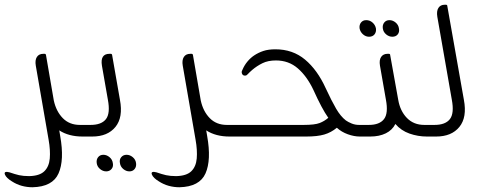

<svg xmlns="http://www.w3.org/2000/svg" viewBox="-36 -576 2025 810"><path d="M334 -49 343 0H312Q254 0 214 -26L218 -2Q236 99 211 155.5Q186 212 101 214Q78 214 56 208Q34 202 14 189Q-9 175 -15 161Q-20 149 -7 149Q-4 149 4 151Q27 159 44.5 163Q62 167 87 167Q131 166 151 146.5Q171 127 174 92.5Q177 58 169 13L115 -299Q111 -322 119.5 -335.5Q128 -349 147 -349H152Q157 -349 158 -344L191 -152Q201 -106 229 -77.5Q257 -49 301 -49Z M353 0H330L322 -49H346Q392 -49 411 -73.5Q430 -98 419 -156L394 -299Q386 -349 426 -349H431Q436 -349 437 -344L470 -155Q484 -81 451 -40.5Q418 0 353 0ZM400 77Q414 77 426 87Q438 97 440 112Q443 127 434.5 137Q426 147 412 147Q398 147 386 137Q374 127 372 112Q370 97 378 87Q386 77 400 77ZM498 77Q512 77 524 87Q536 97 538 112Q540 127 532 137Q524 147 510 147Q496 147 484 137Q472 127 470 112Q467 97 475.5 87Q484 77 498 77Z M954 -49 963 0H932Q874 0 834 -26L838 -2Q856 99 831 155.5Q806 212 721 214Q698 214 676 208Q654 202 634 189Q611 175 605 161Q600 149 613 149Q616 149 624 151Q647 159 664.5 163Q682 167 707 167Q751 166 771 146.5Q791 127 794 92.5Q797 58 789 13L735 -299Q731 -322 739.5 -335.5Q748 -349 767 -349H772Q777 -349 778 -344L811 -152Q821 -106 849 -77.5Q877 -49 921 -49Z M1245 -49Q1292 -49 1312.5 -57Q1333 -65 1349 -79Q1322 -117 1286 -197Q1259 -254 1220.5 -287.5Q1182 -321 1128 -321Q1095 -321 1071.5 -309.5Q1048 -298 1028 -281Q1023 -277 1017.5 -271.5Q1012 -266 1007 -261Q1004 -258 1001.5 -257.5Q999 -257 997 -257Q987 -257 984 -268Q983 -273 984.5 -276.5Q986 -280 987 -282Q995 -301 1008 -316.5Q1021 -332 1036 -342Q1054 -354 1075 -361Q1096 -368 1126 -368Q1199 -368 1251 -324.5Q1303 -281 1338 -204Q1363 -150 1382 -117.5Q1401 -85 1423 -68Q1433 -61 1447.5 -55Q1462 -49 1479 -49H1503L1511 0H1482Q1458 0 1431.5 -9.5Q1405 -19 1385 -37Q1361 -17 1332 -8.5Q1303 0 1256 0H951L942 -49Z M1550 -456Q1552 -441 1544 -431Q1536 -421 1521 -421Q1507 -421 1495.5 -431Q1484 -441 1481 -456Q1479 -471 1487 -481Q1495 -491 1509 -491Q1524 -491 1535.5 -481Q1547 -471 1550 -456ZM1619 -421Q1605 -421 1593 -431Q1581 -441 1579 -456Q1577 -471 1585 -481Q1593 -491 1607 -491Q1621 -491 1633 -481Q1645 -471 1647 -456Q1650 -441 1642 -431Q1634 -421 1619 -421ZM1754 -49H1787L1795 0H1765Q1727 0 1691.5 -12.5Q1656 -25 1632 -53Q1619 -27 1591.5 -13.5Q1564 0 1526 0H1504L1495 -49H1520Q1565 -49 1584 -73.5Q1603 -98 1592 -156L1567 -299Q1563 -323 1572 -336Q1581 -349 1599 -349H1604Q1610 -349 1610 -344L1644 -155Q1652 -108 1680.5 -78.5Q1709 -49 1754 -49Z M1804 0H1781L1773 -49H1797Q1843 -49 1862 -73.5Q1881 -98 1870 -156L1809 -505Q1805 -529 1813.5 -542.5Q1822 -556 1840 -556H1845Q1851 -556 1851 -551L1921 -155Q1935 -81 1902 -40.5Q1869 0 1804 0Z"/></svg>

Font: Zain Light
Style: Italic
Weight: 300
Italic angle: -10°
Designer: Zain,Boutros
Foundry: Mobile Telecommunications Company (Zain), 2024
Version: Version 1.51; ttfautohint (v1.8.4)